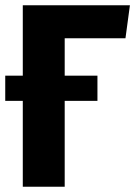

<svg xmlns="http://www.w3.org/2000/svg" viewBox="-24 -713 516 733"><path d="M223 -567V-424H348V-328H223V0H63V-328H-4V-424H63V-693H472L455 -567Z"/></svg>

Font: Fira Sans Condensed
Style: Bold
Weight: 700
Width: 3
Designer: bBox Type GmbH & Carrois Corporate GbR & Edenspiekermann AG
Foundry: bBox Type GmbH & Carrois Corporate GbR & Edenspiekermann AG
Version: Version 4.301